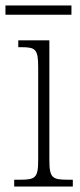

<svg xmlns="http://www.w3.org/2000/svg" viewBox="-29 -684 295 704"><path d="M-9 -630H233V-664H-9ZM23 0H238V-25H222C162 -25 152 -31 152 -99V-536H38V-511H48C102 -511 111 -504 111 -436V-98C111 -31 101 -25 42 -25H23Z"/></svg>

Font: Noto Serif Thai Condensed ExtraLight
Style: Regular
Weight: 200
Width: 3
Designer: Monotype Design Team
Foundry: Monotype Imaging Inc.
Version: Version 2.002